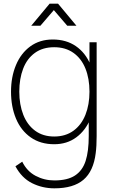

<svg xmlns="http://www.w3.org/2000/svg" viewBox="-20 -770 616 1045"><path d="M150 -630 250 -750H296L396 -630H346L273 -715L200 -630ZM276 255Q210.5 255 154.2 226.8Q98 198.5 64 135L101 110Q126.5 162 173.8 187Q221 212 276 212Q347.5 212 388.2 185.2Q429 158.5 446 106Q463 53.5 463 -30V-168H467V-540H506V-30Q506 25.5 501 63Q489 161.5 434.5 208.2Q380 255 276 255ZM275 15Q200.5 15 147.5 -22Q94.5 -59 67.2 -124Q40 -189 40 -271Q40 -351.5 67 -416Q94 -480.5 145.2 -517.8Q196.5 -555 267 -555Q340.5 -555 393 -518.8Q445.5 -482.5 472.2 -418.2Q499 -354 499 -271Q499 -189.5 472.5 -124.8Q446 -60 395.2 -22.5Q344.5 15 275 15ZM275 -27Q336.5 -27 379.8 -58.5Q423 -90 445 -145.2Q467 -200.5 467 -271Q467 -342.5 445 -397Q423 -451.5 379.8 -482.2Q336.5 -513 275 -513Q212.5 -513 169.8 -482Q127 -451 106 -396.2Q85 -341.5 85 -271Q85 -200.5 106.8 -145.2Q128.5 -90 171.2 -58.5Q214 -27 275 -27Z"/></svg>

Font: Manrope
Style: Regular
Weight: 400
Designer: Mikhail Sharanda
Foundry: Mikhail Sharanda
Version: Version 4.503